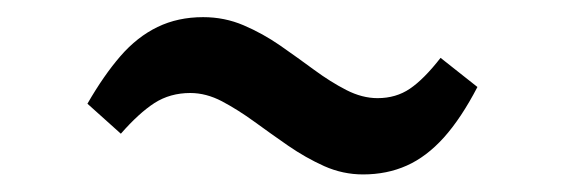

<svg xmlns="http://www.w3.org/2000/svg" viewBox="-20 -394 656 224"><path d="M403.5 -190.5Q380 -190.5 358.2 -200.2Q336.5 -210 316.2 -224Q296 -238 276.8 -252Q257.5 -266 239 -275.8Q220.5 -285.5 202 -285.5Q178.5 -285.5 160.2 -273.8Q142 -262 121 -238L82 -273Q101 -306 120.5 -328.5Q140 -351 163.8 -362.5Q187.5 -374 217 -374Q242 -374 264.2 -364.5Q286.5 -355 307 -340.8Q327.5 -326.5 346.5 -312.5Q365.5 -298.5 384 -289Q402.5 -279.5 420.5 -279.5Q442 -279.5 458.2 -290.5Q474.5 -301.5 494 -326.5L537 -292.5Q518 -256 497.8 -233.5Q477.5 -211 454.5 -200.8Q431.5 -190.5 403.5 -190.5Z"/></svg>

Font: Merriweather 36pt SemiBold
Style: Italic
Weight: 600
Italic angle: -7.8°
Version: Version 2.101